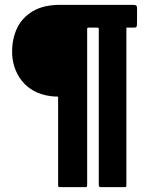

<svg xmlns="http://www.w3.org/2000/svg" viewBox="-20 -693 616 793"><path d="M220 -294Q212 -294 204.5 -294.5Q197 -295 189 -296Q150 -301 120 -317.5Q90 -334 70 -359.5Q50 -385 40 -415.5Q30 -446 30 -479Q30 -534 51 -577.5Q72 -621 116 -647Q160 -673 229 -673Q304 -673 378.5 -673Q453 -673 526 -673Q537 -673 541.5 -671Q546 -669 546 -658V-602Q546 -586 544 -582.5Q542 -579 534 -579Q526 -579 518 -579Q510 -579 502 -579Q502 -508 502 -425Q502 -342 502 -255.5Q502 -169 502 -86Q502 -3 502 68Q502 77 500.5 78.5Q499 80 491 80H404Q393 80 390.5 78.5Q388 77 388 68Q388 -2 388 -84.5Q388 -167 388 -253Q388 -339 388 -421.5Q388 -504 388 -574Q388 -577 384 -579Q375 -579 364 -579Q353 -579 345 -579Q340 -578 340 -575V68Q340 77 338.5 78.5Q337 80 329 80H229Q224 80 222 79Q220 78 220 68Z"/></svg>

Font: Glory Thin ExtraBold
Style: Regular
Weight: 800
Version: Version 1.011